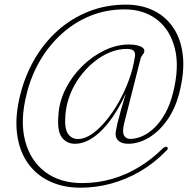

<svg xmlns="http://www.w3.org/2000/svg" viewBox="-20 -714 852 850"><path d="M269.5 -204Q264.5 -146.5 280.5 -122.5Q296.5 -98.5 326 -98.5Q354 -98.5 385.2 -119.5Q416.5 -140.5 447.2 -177Q478 -213.5 505 -261Q532 -308.5 551.2 -361.2Q570.5 -414 578 -468Q579 -484 569.8 -490.8Q560.5 -497.5 541 -497.5Q503.5 -497.5 466 -482Q428.5 -466.5 394.8 -438.8Q361 -411 333.8 -374.2Q306.5 -337.5 289.8 -294Q273 -250.5 269.5 -204ZM547.5 -77.5Q517 -77.5 502.2 -93.2Q487.5 -109 493.5 -136.5Q495.5 -149 500.2 -169.2Q505 -189.5 516.2 -229.8Q527.5 -270 549 -340.5L553.5 -338.5Q520.5 -256.5 480.2 -198Q440 -139.5 397 -108.5Q354 -77.5 311.5 -77.5Q275 -77.5 253.8 -105.8Q232.5 -134 238.5 -201.5Q241.5 -263 270 -319.8Q298.5 -376.5 343.5 -420.8Q388.5 -465 442.5 -491Q496.5 -517 551 -517Q572.5 -517 587.8 -513.2Q603 -509.5 611 -503.2Q619 -497 619 -489Q619 -483 616 -478Q613 -473 609 -468Q605 -463 603 -457L529.5 -167.5Q520.5 -130 529 -114.5Q537.5 -99 556 -99Q582 -99 610 -111.2Q638 -123.5 664 -148.8Q690 -174 711.5 -212.2Q733 -250.5 746 -303Q775 -417 754 -500Q733 -583 674.2 -627.8Q615.5 -672.5 531 -672.5Q452 -672.5 382.2 -644.8Q312.5 -617 255.8 -566.5Q199 -516 158.5 -447.8Q118 -379.5 98 -298Q68 -180.5 91 -91.5Q114 -2.5 179.8 47Q245.5 96.5 344 96.5Q412 96.5 475.5 78.2Q539 60 596 25.2Q653 -9.5 700.5 -57Q707 -62.5 712.2 -64Q717.5 -65.5 721 -61.5Q724.5 -57.5 721.8 -53.2Q719 -49 713 -43.5Q661.5 9 599.8 45Q538 81 471.2 99Q404.5 117 336.5 117Q259 117 198.8 88.2Q138.5 59.5 101.2 5.2Q64 -49 55 -125.8Q46 -202.5 70.5 -298Q92.5 -383.5 135 -455.5Q177.5 -527.5 238.2 -581Q299 -634.5 374.8 -664Q450.5 -693.5 538 -693.5Q606.5 -693.5 660.5 -667Q714.5 -640.5 748 -590.2Q781.5 -540 789.5 -467.8Q797.5 -395.5 774 -303.5Q755.5 -231.5 719.2 -181Q683 -130.5 638 -104Q593 -77.5 547.5 -77.5Z"/></svg>

Font: Fraunces Thin
Style: Italic
Weight: 250
Italic angle: -16°
Version: Version 1.000;[b76b70a41]